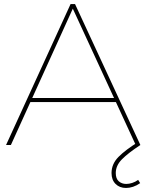

<svg xmlns="http://www.w3.org/2000/svg" viewBox="-20 -719 726 952"><path d="M330 -699H352L676 0H653L341 -676L34 0H10ZM125 -233H559V-213H125ZM667 -16 676 0Q615 40 584.5 71Q554 102 554 139Q554 167 569 180Q584 193 606 193Q620 193 635.5 188Q651 183 665 173L675 189Q658 201 640 207Q622 213 605 213Q573 213 553 193Q533 173 533 139Q533 94 567.5 59Q602 24 667 -16Z"/></svg>

Font: Alexandria Thin
Style: Regular
Weight: 250
Designer: Mohamed Gaber
Foundry: Kief Type Foundry
Version: Version 5.100